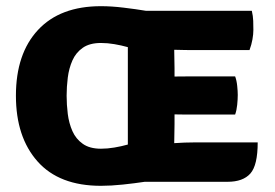

<svg xmlns="http://www.w3.org/2000/svg" viewBox="-20 -586 888 621"><path d="M740.5 -339Q745.5 -325.5 747.2 -308.2Q749 -291 749 -279Q749 -265 747.2 -247.2Q745.5 -229.5 740.5 -215.5H608.5Q598.5 -215.5 581 -215.5Q563.5 -215.5 544.5 -216V-184.5Q544.5 -172 544 -153.2Q543.5 -134.5 543.5 -123Q561.5 -124 576.5 -124.8Q591.5 -125.5 614 -125.5H813.5Q813.5 -51.5 789.8 -24.8Q766 2 716 2H448Q415 7 377 11Q339 15 306.5 15Q171.5 15 101.5 -63.8Q31.5 -142.5 31.5 -276.5Q31.5 -412.5 103 -489.2Q174.5 -566 306.5 -566Q341 -566 380.2 -561.2Q419.5 -556.5 452.5 -551H794.5Q798.5 -534 799 -518.5Q799.5 -503 799.5 -489Q799.5 -475.5 796.5 -458.5Q793.5 -441.5 787 -424H608.5Q598.5 -424 580.5 -424.2Q562.5 -424.5 543.5 -425Q543.5 -412 544 -394.8Q544.5 -377.5 544.5 -365.5V-338.5Q563.5 -338.5 581 -338.8Q598.5 -339 608.5 -339ZM195.5 -276.5Q195.5 -247.5 199.2 -217.5Q203 -187.5 214.2 -162Q225.5 -136.5 247.8 -120.8Q270 -105 306.5 -105Q327.5 -105 349.8 -108.8Q372 -112.5 393.5 -118.5V-433.5Q372 -439.5 350 -443.2Q328 -447 306.5 -447Q270 -447 247.8 -431.5Q225.5 -416 214.2 -390.5Q203 -365 199.2 -335Q195.5 -305 195.5 -276.5Z"/></svg>

Font: Signika SC
Style: Bold
Weight: 700
Designer: Anna Giedryś
Foundry: Anna Giedryś
Version: Version 2.000; ttfautohint (v1.8.3) -l 8 -r 50 -G 200 -x 9 -